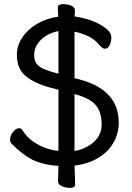

<svg xmlns="http://www.w3.org/2000/svg" viewBox="-20 -790 640 933"><path d="M323 -764Q344 -756 344 -741L343 -710Q365 -707 394.5 -699.5Q424 -692 452.5 -678Q481 -664 501 -647Q521 -630 521 -607Q521 -590 514 -573Q505 -553 490 -553Q483 -553 476.5 -558.5Q470 -564 461 -573Q443 -597 410.5 -613Q378 -629 342 -636V-410L363 -405Q557 -355 557 -194Q557 -141 531 -96Q505 -51 457 -22.5Q409 6 342 15Q343 23 344 60.5Q345 98 345 108Q345 123 319 123Q302 123 283 116Q262 107 262 92Q262 86 263 55.5Q264 25 264 16Q191 12 137 -14Q90 -38 37 -91Q29 -99 29 -112Q29 -131 43.5 -149Q58 -167 73 -167Q83 -167 89 -157Q112 -122 141.5 -102Q171 -82 198.5 -72Q226 -62 241.5 -60Q257 -58 264 -57V-354L225 -364Q150 -384 106 -419.5Q62 -455 62 -523Q62 -568 88.5 -608Q115 -648 160.5 -674.5Q206 -701 263 -709Q261 -736 261 -755Q261 -770 288 -770Q305 -770 323 -764ZM146 -524Q146 -500 155 -484.5Q164 -469 188 -457Q216 -444 264 -432V-639Q210 -628 178 -595.5Q146 -563 146 -524ZM474 -184Q474 -245 445.5 -279Q417 -313 342 -333V-56Q401 -67 437.5 -101.5Q474 -136 474 -184Z"/></svg>

Font: Moon Stars Kai
Style: Bold
Weight: 700
Designer: GuiWonder
Version: Version 1.101